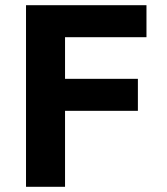

<svg xmlns="http://www.w3.org/2000/svg" viewBox="-20 -718 640 738"><path d="M80 0V-698H543V-575H230V-415H510V-292H230V0Z"/></svg>

Font: iA Writer Duo S
Style: Bold
Weight: 700
Designer: Mike Abbink, Paul van der Laan, Pieter van Rosmalen, Oliver Reichenstein
Foundry: Bold Monday and Information Architects Inc.
Version: Version 2.000